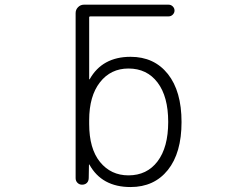

<svg xmlns="http://www.w3.org/2000/svg" viewBox="-20 -793 1040 802"><path d="M516.6 -506.8Q442.4 -506.8 397.5 -449.2Q352.5 -391.6 352.5 -291V-275.4Q352.5 -171.9 397.9 -116.2Q443.4 -60.5 516.6 -60.5Q593.8 -60.5 638.2 -119.1Q682.6 -177.7 682.6 -283.7Q682.6 -389.6 638.2 -448.2Q593.8 -506.8 516.6 -506.8ZM353.5 -105.5Q353.5 -106.4 352.5 -106Q351.6 -105.5 351.6 -105.5L350.6 -48.8Q350.6 -41 347.2 -34.7Q343.8 -28.3 337.4 -24.9Q331.1 -21.5 323.2 -21.5Q311.5 -21.5 303.7 -29.3Q295.9 -37.1 295.9 -48.8V-738.3Q295.9 -752.9 306.2 -763.2Q316.4 -773.4 330.1 -773.4H684.6Q694.3 -773.4 701.7 -766.1Q709 -758.8 709 -749Q709 -739.3 701.7 -731.9Q694.3 -724.6 684.6 -724.6H357.4Q352.5 -724.6 352.5 -720.7V-462.9Q352.5 -461.9 353.5 -461.4Q354.5 -460.9 354.5 -461.9Q407.2 -555.7 525.4 -555.7Q624 -555.7 681.2 -483.9Q738.3 -412.1 738.3 -283.2Q738.3 -154.3 681.2 -83Q624 -11.7 525.4 -11.7Q405.3 -11.7 353.5 -105.5Z"/></svg>

Font: Gen Jyuu Gothic L Monospace Light
Style: Regular
Weight: 300
Designer: [Source Han Sans]
Ryoko NISHIZUKA  (kana & ideographs); Paul D. Hunt (Latin, Greek & Cyrillic); Wenlong ZHANG  (bopomofo
Version: Version 1.002.20150607